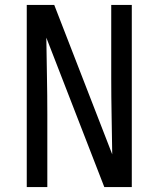

<svg xmlns="http://www.w3.org/2000/svg" viewBox="-20 -755 640 775"><path d="M88 0V-735H199L433 -132Q432 -209 430.5 -286.5Q429 -364 429 -441V-735H512V0H401L167 -603Q168 -526 169.5 -448.5Q171 -371 171 -294V0Z"/></svg>

Font: Iosevka Custom Extended
Style: Regular
Weight: 400
Width: 7
Monospace: yes
Designer: Belleve Invis
Foundry: Belleve Invis
Version: Version 11.2.4; ttfautohint (v1.8.4)